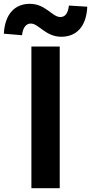

<svg xmlns="http://www.w3.org/2000/svg" viewBox="-73 -983 476 1003"><path d="M91 0H239V-740H91ZM247 -791C323 -791 378 -840 383 -948L287 -954C282 -911 266 -894 242 -894C200 -894 165 -963 83 -963C7 -963 -47 -913 -53 -807L42 -799C47 -842 65 -860 88 -860C129 -860 165 -791 247 -791Z"/></svg>

Font: Noto Sans CJK KR Bold
Style: Regular
Weight: 700
Designer: Ryoko NISHIZUKA (kana & ideographs); Paul D. Hunt (Latin, Greek & Cyrillic); Wenlong ZHANG (bopomofo); Sandoll Communica
Foundry: Adobe Systems Incorporated
Version: Version 1.004;PS 1.004;hotconv 1.0.82;makeotf.lib2.5.63406